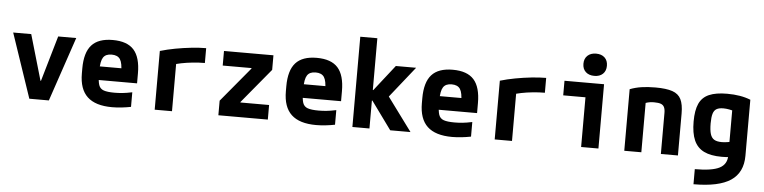

<svg xmlns="http://www.w3.org/2000/svg" viewBox="-53 -1043 6156 1547"><g transform="rotate(5 3025.0 -270.0)"><path d="M196 0 20 -520H166L273 -152H277L384 -520H530L354 0Z M866 10Q731 10 665.5 -51.5Q600 -113 600 -240V-280Q600 -409 654.5 -469.5Q709 -530 825 -530Q942 -530 996 -469.5Q1050 -409 1050 -280V-199H673V-309H943L915 -274Q915 -351 895 -381.5Q875 -412 826 -412Q778 -412 758 -381.5Q738 -351 738 -274V-246Q738 -188 748 -158.5Q758 -129 787.5 -118.5Q817 -108 875 -108Q906 -108 938 -111Q970 -114 1018 -124V-6Q983 1 943 5.5Q903 10 866 10Z M1210 -475Q1267 -492 1332 -504Q1397 -516 1461.5 -523Q1526 -530 1580 -530V-410Q1533 -410 1483.5 -405Q1434 -400 1389.5 -391Q1345 -382 1311 -370L1350 -435V0H1210Z M1725 0V-118L1958 -398V-402H1725V-520H2125V-402L1893 -122V-118H2125V0Z M2516 10Q2381 10 2315.5 -51.5Q2250 -113 2250 -240V-280Q2250 -409 2304.5 -469.5Q2359 -530 2475 -530Q2592 -530 2646 -469.5Q2700 -409 2700 -280V-199H2323V-309H2593L2565 -274Q2565 -351 2545 -381.5Q2525 -412 2476 -412Q2428 -412 2408 -381.5Q2388 -351 2388 -274V-246Q2388 -188 2398 -158.5Q2408 -129 2437.5 -118.5Q2467 -108 2525 -108Q2556 -108 2588 -111Q2620 -114 2668 -124V-6Q2633 1 2593 5.5Q2553 10 2516 10Z M2809 0V-730H2947V-311H2951L3115 -520H3279L3080 -270L3279 0H3115L2951 -226H2947V0Z M3616 10Q3481 10 3415.5 -51.5Q3350 -113 3350 -240V-280Q3350 -409 3404.5 -469.5Q3459 -530 3575 -530Q3692 -530 3746 -469.5Q3800 -409 3800 -280V-199H3423V-309H3693L3665 -274Q3665 -351 3645 -381.5Q3625 -412 3576 -412Q3528 -412 3508 -381.5Q3488 -351 3488 -274V-246Q3488 -188 3498 -158.5Q3508 -129 3537.5 -118.5Q3567 -108 3625 -108Q3656 -108 3688 -111Q3720 -114 3768 -124V-6Q3733 1 3693 5.5Q3653 10 3616 10Z M3960 -475Q4017 -492 4082 -504Q4147 -516 4211.5 -523Q4276 -530 4330 -530V-410Q4283 -410 4233.5 -405Q4184 -400 4139.5 -391Q4095 -382 4061 -370L4100 -435V0H3960Z M4659 0V-402H4479V-520H4799V0ZM4715 -580Q4671 -580 4645 -604Q4619 -628 4619 -670Q4619 -712 4645 -736Q4671 -760 4714 -760Q4758 -760 4783.5 -736Q4809 -712 4809 -670Q4809 -628 4783.5 -604Q4758 -580 4715 -580Z M5008 -498Q5052 -515 5101.5 -522.5Q5151 -530 5214 -530Q5302 -530 5351.5 -513Q5401 -496 5421.5 -454.5Q5442 -413 5442 -340V0H5304V-332Q5304 -362 5295.5 -379Q5287 -396 5268 -403Q5249 -410 5214 -410Q5195 -410 5179 -407.5Q5163 -405 5142.5 -398Q5122 -391 5090 -376L5146 -462V0H5008Z M5587 98Q5726 98 5786 67Q5846 36 5846 -35V-462L5882 -390Q5845 -401 5820.5 -405.5Q5796 -410 5774 -410Q5739 -410 5719 -398.5Q5699 -387 5690.5 -359Q5682 -331 5682 -281Q5682 -226 5691.5 -195Q5701 -164 5723 -151Q5745 -138 5784 -138Q5804 -138 5827.5 -141.5Q5851 -145 5887 -152L5910 -30Q5884 -26 5854.5 -23Q5825 -20 5794 -20Q5705 -20 5650 -47Q5595 -74 5569.5 -132Q5544 -190 5544 -284Q5544 -375 5568.5 -428.5Q5593 -482 5648 -506Q5703 -530 5794 -530Q5905 -530 5984 -498V-45Q5984 91 5887.5 155.5Q5791 220 5587 220Z"/></g></svg>

Font: M PLUS Code Latin SemiExpanded
Style: Bold
Weight: 700
Width: 6
Designer: Coji Morishita
Foundry: UNDERFOREST DESIGN
Version: Version 1.002; ttfautohint (v1.8.3)